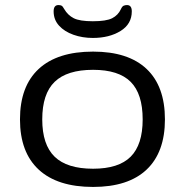

<svg xmlns="http://www.w3.org/2000/svg" viewBox="-20 -733 731 759"><path d="M348 6Q207 6 133 -62.5Q59 -131 59 -261Q59 -392 133 -460.5Q207 -529 348 -529Q487 -529 559.5 -460.5Q632 -392 632 -261Q632 -131 559.5 -62.5Q487 6 348 6ZM348 -66Q449 -66 496.5 -113.5Q544 -161 544 -261Q544 -362 496.5 -409.5Q449 -457 348 -457Q245 -457 196 -409.5Q147 -362 147 -261Q147 -161 196 -113.5Q245 -66 348 -66ZM347 -583Q306 -583 270.5 -595.5Q235 -608 213.5 -631.5Q192 -655 192 -688Q192 -713 211 -713Q219 -713 223.5 -710.5Q228 -708 234 -697Q248 -673 271.5 -661Q295 -649 347 -649Q400 -649 423.5 -661Q447 -673 458 -697Q463 -708 469 -710.5Q475 -713 482 -713Q501 -713 501 -688Q501 -638 456.5 -610.5Q412 -583 347 -583Z"/></svg>

Font: Asap Expanded
Style: Regular
Weight: 400
Width: 7
Designer: Pablo Cosgaya
Foundry: Omnibus-Type
Version: Version 3.001; ttfautohint (v1.8.4.7-5d5b)